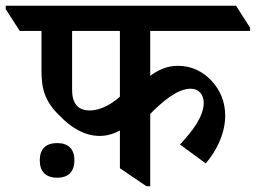

<svg xmlns="http://www.w3.org/2000/svg" viewBox="-72 -644 894 671"><path d="M276 -169C302 -169 325 -176 347 -188V-56L440 7H453V-246C498 -291 548 -334 595 -334C622 -334 640 -314 640 -285C640 -236 599 -184 557 -139L647 -73C686 -118 715 -179 715 -240C715 -289 697 -330 667 -362C638 -393 599 -414 550 -414C511 -414 480 -399 453 -379V-536H802V-547L753 -624H-52V-612L-3 -536H73V-398C73 -335 83 -290 139 -237C174 -201 221 -169 276 -169ZM180 -330V-536H347V-306C312 -275 275 -258 241 -258C208 -258 180 -274 180 -330ZM128 -23C167 -23 188 -44 188 -84C188 -123 167 -144 128 -144C88 -144 67 -123 67 -84C67 -44 88 -23 128 -23Z"/></svg>

Font: Noto Serif Devanagari SemiBold
Style: Regular
Weight: 600
Designer: Universal Thirst, Indian Type Foundry and the Monotype Design Team
Foundry: Monotype Imaging Inc.
Version: Version 2.004